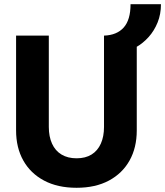

<svg xmlns="http://www.w3.org/2000/svg" viewBox="-20 -874 784 911"><path d="M343.3 17Q253.3 17 189.1 -17.2Q124.8 -51.4 90.5 -112.5Q56.3 -173.5 56.3 -255V-705H211.6V-271.8Q211.6 -226.1 226.9 -192.4Q242.2 -158.6 271.8 -140.8Q301.5 -122.9 343.3 -122.9Q385.5 -122.9 414.4 -140.8Q443.2 -158.6 458.4 -192.4Q473.5 -226.1 473.5 -271.8V-705H628.9V-255Q628.9 -173.5 594.8 -112.5Q560.6 -51.4 496.8 -17.2Q432.9 17 343.3 17ZM473.5 -705Q534.4 -707.1 566.9 -743.4Q599.4 -779.7 599.4 -854H743.7Q743.7 -806.8 727.8 -767.4Q711.8 -727.9 685.1 -698.2Q658.4 -668.5 625.5 -650Q592.5 -631.6 558.5 -626.4Z"/></svg>

Font: TikTok Sans Light
Style: Regular
Weight: 300
Version: Version 4.000